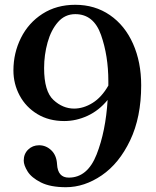

<svg xmlns="http://www.w3.org/2000/svg" viewBox="-20 -767 652 801"><path d="M569 -411Q569 -278 523 -181.5Q477 -85 404.5 -35.5Q332 14 255 14Q190 14 150.5 -6Q111 -26 95 -52Q79 -78 79 -97Q79 -125 97.5 -143Q116 -161 143 -161Q172 -161 194 -140Q216 -119 218 -82Q221 -26 267 -26Q345 -26 383 -122.5Q421 -219 429 -350Q393 -306 345.5 -284Q298 -262 248 -262Q184 -262 136 -291Q88 -320 62 -368.5Q36 -417 36 -473Q36 -546 67.5 -609Q99 -672 157.5 -709.5Q216 -747 294 -747Q376 -747 438.5 -704Q501 -661 535 -584.5Q569 -508 569 -411ZM432 -410V-428Q432 -534 401.5 -621Q371 -708 294 -708Q251 -708 222 -675Q193 -642 178.5 -590Q164 -538 164 -483Q164 -386 203 -350Q242 -314 289 -314Q328 -314 366 -337.5Q404 -361 432 -410Z"/></svg>

Font: Shippori Mincho
Style: Bold
Weight: 700
Designer: FONTDASU
Foundry: FONTDASU / Google Inc. / but / Adobe
Version: Version 3.110; ttfautohint (v1.8.3)